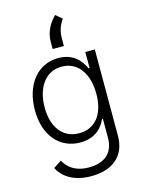

<svg xmlns="http://www.w3.org/2000/svg" viewBox="-148 -903 897 1203"><g transform="rotate(-15 300.5 -301.0)"><path d="M291.5 215.9C420.8 215.9 516.7 152.7 516.7 14.2V-545.5H454.9V-441.4H448.5C426.1 -490.4 381 -552.9 280.9 -552.9C146 -552.9 55.4 -440 55.4 -274.1C55.4 -106.9 149.1 -5.7 279.8 -5.7C377.8 -5.7 425.8 -62.5 447.4 -112.6H453.1V10.3C453.1 111.9 388.1 159.1 291.5 159.1C198.2 159.1 153.4 114 130.3 72.4L78.5 106.5C110.4 169 180 215.9 291.5 215.9ZM287.3 -63.6C179 -63.6 119 -150.2 119 -275.2C119 -398.1 177.9 -495.4 287.3 -495.4C394.2 -495.4 454.2 -403.1 454.2 -275.2C454.2 -143.5 392.4 -63.6 287.3 -63.6ZM262.4 -616.5H335.2V-660.5C335.2 -708.5 343.8 -740.4 372.9 -784.1L332.7 -818.2C293.7 -781.6 262.4 -726.6 262.4 -664.4Z"/></g></svg>

Font: Karasuma Gothic
Style: Light
Weight: 300
Designer: Rasmus Andersson / Ryoko Nishizuka
Foundry: rsms
Version: Version 1.00